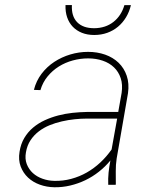

<svg xmlns="http://www.w3.org/2000/svg" viewBox="-20 -748 627 777"><path d="M418 0Q417 -25.4 419.4 -49.6Q421.9 -73.7 426.8 -98.6Q405.8 -73.2 380.1 -53Q354.5 -32.7 325.4 -18.8Q296.4 -4.9 264.6 2.7Q232.9 10.3 199.7 9.8Q168.9 9.3 141.1 -0.7Q113.3 -10.7 93.5 -29.3Q73.7 -47.9 63.7 -74.2Q53.7 -100.6 59.1 -133.8Q64 -165.5 78.4 -189.7Q92.8 -213.9 114 -231.7Q135.3 -249.5 161.4 -261.5Q187.5 -273.4 215.8 -280.8Q244.1 -288.1 273.4 -291.3Q302.7 -294.4 330.1 -294.9H458.5L472.2 -372.1Q477.1 -405.8 468.5 -431.6Q460 -457.5 441.4 -475.3Q422.9 -493.2 395.8 -502.4Q368.7 -511.7 336.9 -511.7Q305.2 -511.7 274.7 -503.4Q244.1 -495.1 218 -478.8Q191.9 -462.4 172.4 -438.5Q152.8 -414.6 143.6 -383.3L117.2 -384.3Q126.5 -420.9 148.2 -449.5Q169.9 -478 199.7 -497.6Q229.5 -517.1 264.6 -527.6Q299.8 -538.1 336.4 -538.1Q373.5 -538.1 405.5 -526.9Q437.5 -515.6 460 -493.9Q482.4 -472.2 492.9 -441.2Q503.4 -410.2 498 -371.1L452.1 -106.4Q448.2 -80.6 448.5 -55.4Q448.7 -30.3 448.7 -4.4L448.2 0ZM199.2 -16.1Q234.9 -15.1 268.3 -24.2Q301.8 -33.2 331.3 -50Q360.8 -66.9 386.2 -90.6Q411.6 -114.3 431.6 -143.1L454.1 -268.1H331.5Q308.1 -268.1 282.2 -265.4Q256.3 -262.7 230.5 -256.8Q204.6 -251 180.7 -241.2Q156.7 -231.4 137 -216.3Q117.2 -201.2 103.5 -180.4Q89.8 -159.7 85 -131.8Q80.1 -105 88.4 -83.7Q96.7 -62.5 113 -47.6Q129.4 -32.7 152.1 -24.7Q174.8 -16.6 199.2 -16.1ZM509.8 -727.1Q503.4 -700.2 490 -678Q476.6 -655.8 457.5 -639.9Q438.5 -624 414.1 -615.2Q389.6 -606.4 361.3 -606.4Q333.5 -606.4 311.5 -615.2Q289.6 -624 274.4 -639.9Q259.3 -655.8 251.7 -678Q244.1 -700.2 245.1 -727.5H271Q268.6 -682.6 292.2 -658.2Q315.9 -633.8 361.3 -633.8Q407.2 -634.3 439 -659.2Q470.7 -684.1 483.4 -727.1Z"/></svg>

Font: Roboto Mono Thin
Style: Italic
Weight: 250
Designer: Google
Version: Version 2.000985; 2015; ttfautohint (v1.3)